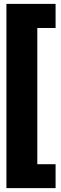

<svg xmlns="http://www.w3.org/2000/svg" viewBox="-20 -844 313 988"><path d="M266 -700H172V1H266V124H13V-824H266Z"/></svg>

Font: Fira Sans Compressed ExtraBold
Style: Regular
Weight: 800
Width: 1
Designer: bBox Type GmbH & Carrois Corporate GbR & Edenspiekermann AG
Foundry: bBox Type GmbH & Carrois Corporate GbR & Edenspiekermann AG
Version: Version 4.301